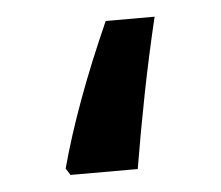

<svg xmlns="http://www.w3.org/2000/svg" viewBox="-32 -279 360 313"><g transform="rotate(-5 148.0 -122.5)"><path d="M65 -11Q93 -115 151 -245H231Q216 -182 204 -121Q192 -60 182 0H72Z"/></g></svg>

Font: Noto Kufi Arabic Medium
Style: Regular
Weight: 500
Designer: Monotype Design Team, David Williams, Khaled Hosny
Foundry: Google LLC
Version: Version 2.109; ttfautohint (v1.8.4.7-5d5b)